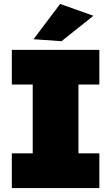

<svg xmlns="http://www.w3.org/2000/svg" viewBox="-20 -954 564 974"><path d="M285 -934 454 -874 292 -745 150 -755ZM484 -525H378V-176H484V0H40V-176H146V-525H40V-701H484Z"/></svg>

Font: TypoPRO Montserrat Alternates
Style: Regular
Weight: 900
Designer: Julieta Ulanovsky
Foundry: Julieta Ulanovsky
Version: Version 6.001